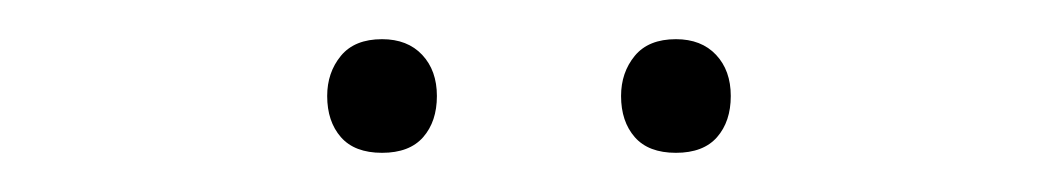

<svg xmlns="http://www.w3.org/2000/svg" viewBox="-20 -741 540 98"><path d="M325 -663Q311 -663 304 -671Q297 -679 297 -692Q297 -704 304 -712.5Q311 -721 325 -721Q338 -721 345.5 -713Q353 -705 353 -692Q353 -679 346 -671Q339 -663 325 -663ZM175 -663Q161 -663 154 -671Q147 -679 147 -692Q147 -704 154 -712.5Q161 -721 175 -721Q188 -721 195.5 -713Q203 -705 203 -692Q203 -679 196 -671Q189 -663 175 -663Z"/></svg>

Font: Lexend Zetta Thin
Style: Regular
Weight: 250
Version: Version 1.007